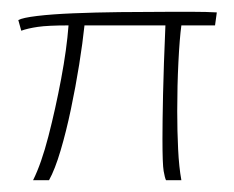

<svg xmlns="http://www.w3.org/2000/svg" viewBox="-20 -305 396 325"><path d="M36 0Q50 -28 62 -74.5Q74 -121 83.5 -171.5Q93 -222 96 -262Q61 -262 44 -259.5Q27 -257 16 -253L11 -271Q18 -275 43 -278Q68 -281 104.5 -282.5Q141 -284 182.5 -284.5Q224 -285 264 -285Q287 -285 308 -285Q329 -285 347 -284L344 -262H287Q284 -240 282 -200Q280 -160 280 -117Q280 -83 281.5 -52.5Q283 -22 287 0H261Q259 -4 257 -15.5Q255 -27 255 -70Q255 -99 256 -145.5Q257 -192 260 -262H123Q120 -233 114 -195.5Q108 -158 100 -120Q92 -82 82.5 -50Q73 -18 63 0Z"/></svg>

Font: Sassy Frass
Style: Regular
Weight: 400
Designer: Robert E. Leuschke
Foundry: Robert E. Leuschke
Version: Version 1.010; ttfautohint (v1.8.3)